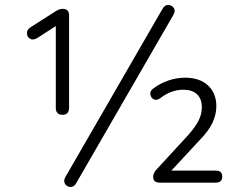

<svg xmlns="http://www.w3.org/2000/svg" viewBox="-20 -743 968 781"><path d="M290 2Q281 18 266.5 17.5Q252 17 244.5 5Q237 -7 246 -23L641 -707Q651 -724 665 -723Q679 -722 687 -710.5Q695 -699 685 -682ZM234 -276Q207 -276 207 -305V-637L131 -588Q114 -578 102 -585.5Q90 -593 89.5 -607.5Q89 -622 104 -632L203 -695Q220 -707 236 -707Q261 -707 261 -680V-305Q261 -276 234 -276ZM631 0Q603 0 603 -23Q603 -40 618 -55L745 -193Q775 -227 788 -253Q801 -279 801 -307Q801 -341 781.5 -359.5Q762 -378 726 -378Q676 -378 631 -343Q616 -333 604.5 -339.5Q593 -346 591.5 -360Q590 -374 605 -384Q631 -404 665 -415.5Q699 -427 733 -427Q792 -427 826 -395.5Q860 -364 860 -311Q860 -277 844.5 -244Q829 -211 794 -175L677 -49H858Q884 -49 884 -25Q884 0 858 0Z"/></svg>

Font: Chiron GoRound TC L
Style: Regular
Weight: 300
Designer: Ryoko NISHIZUKA 西塚涼子 (kana, bopomofo & ideographs); Paul D. Hunt (Latin, Greek & Cyrillic); Sandoll Communications 산돌커뮤니
Foundry: Adobe
Version: Version 1.000;hotconv 1.1.1;makeotfexe 2.6.0